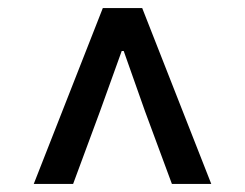

<svg xmlns="http://www.w3.org/2000/svg" viewBox="-20 -774 610 478"><path d="M64 -316H162L229 -497L283 -647H288L341 -497L408 -316H506L334 -754H236Z"/></svg>

Font: ChiuKong Gothic CL Medium
Style: Regular
Weight: 500
Designer: Ryoko NISHIZUKA 西塚涼子 (kana, bopomofo & ideographs); Paul D. Hunt (Latin, Greek & Cyrillic); Sandoll Communications 산돌커뮤니
Foundry: Adobe
Version: Version 1.300